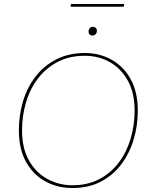

<svg xmlns="http://www.w3.org/2000/svg" viewBox="-20 -937 752 967"><path d="M344 10Q270 10 208.5 -23.5Q147 -57 111 -122Q75 -187 75 -280Q75 -357 96 -427Q117 -497 159 -551.5Q201 -606 263.5 -638Q326 -670 408 -670Q482 -670 542.5 -636Q603 -602 638.5 -537.5Q674 -473 674 -380Q674 -304 653 -234Q632 -164 590.5 -109Q549 -54 487.5 -22Q426 10 344 10ZM345 -4Q422 -4 480.5 -35Q539 -66 578.5 -118.5Q618 -171 638 -239Q658 -307 658 -380Q658 -469 624 -530.5Q590 -592 533.5 -624Q477 -656 407 -656Q329 -656 270 -625Q211 -594 171 -541.5Q131 -489 111 -421.5Q91 -354 91 -280Q91 -191 125.5 -129.5Q160 -68 218 -36Q276 -4 345 -4ZM446 -758Q437 -758 431.5 -763.5Q426 -769 426 -778Q426 -788 432 -795Q438 -802 448 -802Q457 -802 462.5 -796.5Q468 -791 468 -782Q468 -772 461.5 -765Q455 -758 446 -758ZM606 -917 603 -903H335L338 -917Z"/></svg>

Font: Work Sans Thin
Style: Italic
Weight: 250
Italic angle: -13°
Designer: Wei Huang
Foundry: Wei Huang
Version: Version 2.012